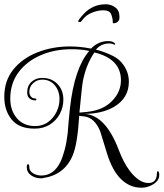

<svg xmlns="http://www.w3.org/2000/svg" viewBox="-34 -804 764 897"><path d="M627 73Q573 73 532 33.5Q491 -6 466 -87L434 -191Q408 -254 360 -260L336 -263Q328 -131 306 -79Q268 13 167 28Q165 28 162 29H157Q131 29 111 15Q91 1 91 -24Q91 -37 98 -37Q103 -37 103 -22Q103 -4 123 7Q140 16 159 16Q217 16 248 -47Q259 -70 268 -103.5Q277 -137 282 -180Q284 -210 287 -240Q290 -270 293 -300Q314 -487 383 -566Q361 -571 340 -572.5Q319 -574 299 -574Q220 -574 155 -545.5Q90 -517 52 -465.5Q14 -414 14 -343Q14 -288 45 -251.5Q76 -215 131 -215Q164 -215 189.5 -233Q215 -251 229.5 -280Q244 -309 244 -341Q244 -379 222 -405.5Q200 -432 163 -432Q139 -432 121 -415.5Q103 -399 103 -375Q103 -362 110.5 -353Q118 -344 130 -344Q136 -344 136 -340Q136 -335 131 -335Q114 -335 103.5 -344.5Q93 -354 93 -373Q93 -403 113 -421.5Q133 -440 163 -440Q207 -440 234.5 -411.5Q262 -383 262 -339Q262 -302 245 -271Q228 -240 198 -221.5Q168 -203 128 -203Q55 -203 20.5 -245.5Q-14 -288 -14 -352Q-14 -427 28.5 -479.5Q71 -532 141 -559.5Q211 -587 292 -587Q317 -587 341.5 -584.5Q366 -582 391 -577Q426 -612 470 -612Q487 -612 495.5 -607Q504 -602 504 -599Q504 -595 502 -595Q497 -597 490.5 -599Q484 -601 477 -601Q438 -601 414 -572Q428 -569 449.5 -561.5Q471 -554 494 -542.5Q517 -531 533 -513Q568 -473 568 -422Q568 -346 499 -305Q442 -272 360 -272Q459 -267 521 -103Q543 -45 572 -6Q616 51 659 51Q699 51 699 5Q699 -4 703 -4Q710 -4 710 14Q710 32 697 45Q684 58 665 65.5Q646 73 627 73ZM337 -278Q355 -279 371.5 -281Q388 -283 402 -286Q458 -298 492 -335Q531 -376 531 -429Q531 -529 407 -559Q368 -502 353 -424Q351 -414 347 -377Q343 -340 337 -278ZM493 -699Q493 -718 485.5 -737Q478 -756 448 -756Q424 -756 396 -745Q368 -734 351 -711Q346 -704 344 -702.5Q342 -701 339 -701Q331 -701 331 -705Q331 -706 336 -714Q346 -728 362.5 -744.5Q379 -761 403.5 -772.5Q428 -784 461 -784Q485 -784 504.5 -769.5Q524 -755 524 -727Q524 -724 524 -720Q524 -716 523 -713Q522 -709 519 -705.5Q516 -702 512 -699Q507 -697 500 -695.5Q493 -694 493 -699Z"/></svg>

Font: Updock
Style: Regular
Weight: 400
Designer: Robert E. Leuschke
Foundry: Robert E. Leuschke
Version: Version 1.010; ttfautohint (v1.8.4.7-5d5b)